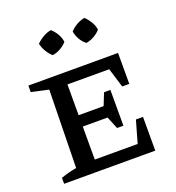

<svg xmlns="http://www.w3.org/2000/svg" viewBox="-135 -859 887 968"><g transform="rotate(-20 308.0 -375.5)"><path d="M495 -181H533V0H44V-32Q86 -47 128 -54L136 -472L44 -492V-527H525V-361H487L455 -465H231V-300H365L391 -365H425V-173H391L364 -239H231V-62H461ZM246 -751Q263 -736 275 -715.5Q287 -695 290 -672Q276 -656 255 -644Q234 -632 212 -629Q196 -643 183.5 -663.5Q171 -684 166 -707Q182 -723 202.5 -735Q223 -747 246 -751ZM426 -751Q442 -736 454.5 -715.5Q467 -695 470 -672Q456 -656 435 -644Q414 -632 392 -629Q356 -658 347 -707Q362 -723 382.5 -735Q403 -747 426 -751Z"/></g></svg>

Font: Piazzolla SC Medium
Style: Regular
Weight: 500
Designer: Juan Pablo del Peral
Foundry: Huerta Tipografica
Version: Version 1.330